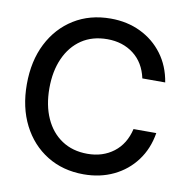

<svg xmlns="http://www.w3.org/2000/svg" viewBox="-83 -819 890 912"><g transform="rotate(10 362.0 -363.5)"><path d="M378.9 11.7Q278.8 11.7 202.1 -35.6Q125.5 -83 82.5 -167.5Q39.6 -252 39.6 -363.3Q39.6 -475.6 82.5 -560.1Q125.5 -644.5 201.9 -691.9Q278.3 -739.3 378.9 -739.3Q458.5 -739.3 523.2 -708Q587.9 -676.8 630.4 -619.9Q672.9 -563 685.5 -485.4H575.2Q559.1 -559.6 506.6 -599.9Q454.1 -640.1 379.9 -640.1Q308.1 -640.1 256.3 -605.5Q204.6 -570.8 176.5 -508.3Q148.4 -445.8 148.4 -363.3Q148.4 -280.8 176.3 -218.8Q204.1 -156.7 256.1 -122.1Q308.1 -87.4 379.9 -87.4Q453.6 -87.4 506.1 -127.4Q558.6 -167.5 575.7 -241.2H685.5Q672.9 -164.1 630.4 -107.2Q587.9 -50.3 523.2 -19.3Q458.5 11.7 378.9 11.7Z"/></g></svg>

Font: Inter Display Medium
Style: Regular
Weight: 500
Designer: Rasmus Andersson
Foundry: rsms
Version: Version 4.001;git-9221beed3